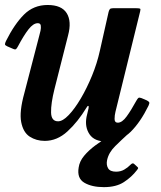

<svg xmlns="http://www.w3.org/2000/svg" viewBox="-23 -553 647 770"><path d="M1 -388.5Q35 -456.5 73.5 -494.8Q112 -533 168 -533Q224 -533 244.5 -500.2Q265 -467.5 250 -411L195.5 -196Q181 -138 181.8 -102.2Q182.5 -66.5 210 -66.5Q228.5 -66.5 252.5 -91.5Q276.5 -116.5 301 -158Q325.5 -199.5 346 -249.5Q366.5 -299.5 377.5 -349.5L412.5 -505Q414.5 -512.5 417.5 -516.2Q420.5 -520 429.5 -520H524.5Q536 -520 538.8 -518.2Q541.5 -516.5 539 -507L440 -104.5Q436.5 -90.5 436.5 -75.8Q436.5 -61 449.5 -61Q466.5 -61 484.5 -85.5Q502.5 -110 523.5 -148.5Q528.5 -157.5 532 -160.2Q535.5 -163 544.5 -159.5L564.5 -151Q573 -147 575.2 -143.2Q577.5 -139.5 572.5 -129Q540.5 -63.5 501.2 -24.5Q462 14.5 402.5 14.5Q355.5 14.5 336 -14.5Q316.5 -43.5 324 -84L332 -118Q334 -127.5 331 -128.2Q328 -129 324 -121.5Q289 -64 247.5 -26Q206 12 156.5 12Q122.5 12 96.2 -5Q70 -22 62 -63.5Q54 -105 74.5 -179L134.5 -410Q137 -418 139.5 -429.8Q142 -441.5 140.5 -450.8Q139 -460 128.5 -460Q110.5 -460 91.2 -435.2Q72 -410.5 49.5 -368Q45 -359.5 41.5 -356.2Q38 -353 28.5 -357.5L6.5 -367Q-2.5 -371 -3 -375Q-3.5 -379 1 -388.5ZM393.5 197.5Q345.5 197.5 315.2 179.8Q285 162 292.5 118.5Q296 94 314.2 72Q332.5 50 358.8 30.5Q385 11 412.8 -5.5Q440.5 -22 463.5 -35.5Q473 -41 481.2 -40.2Q489.5 -39.5 492 -36Q501.5 -25 487 -12.5Q465.5 7 439.2 32.8Q413 58.5 406.5 89Q402.5 108 410.5 121.8Q418.5 135.5 442.5 135.5Q461 135.5 475.2 127.2Q489.5 119 500 108Q509 98.5 515 104.5L527 115.5Q531.5 119 531 121.5Q530.5 124 526 129.5Q505 157 474 177.2Q443 197.5 393.5 197.5Z"/></svg>

Font: Besley* Narrow Semi
Style: Italic
Weight: 600
Width: 4
Italic angle: -13°
Designer: Owen Earl
Foundry: indestructible type*
Version: Version 3.000; ttfautohint (v1.8.3)